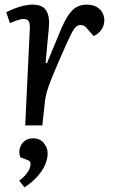

<svg xmlns="http://www.w3.org/2000/svg" viewBox="-20 -542 504 830"><path d="M109 -420Q110 -441 104 -450.5Q98 -460 82 -460Q72 -460 58 -455.5Q44 -451 23 -442L7 -489Q18 -495 37.5 -503Q57 -511 79 -516.5Q101 -522 121 -522Q164 -522 180 -496Q196 -470 191 -420L177 -270L183 -269L239 -404Q257 -448 274 -474Q291 -500 310 -511Q329 -522 355 -522Q380 -522 397 -512.5Q414 -503 422.5 -487.5Q431 -472 431 -454Q431 -433 419 -414.5Q407 -396 385 -386L362 -412Q351 -426 344 -430Q337 -434 328 -434Q321 -434 315 -431Q309 -428 302 -419Q295 -410 286.5 -393Q278 -376 265 -347Q233 -275 215 -232Q197 -189 188.5 -164Q180 -139 177 -121.5Q174 -104 172 -82L163 0H89ZM86 268 63 239Q76 230 87 218Q98 206 105 193Q112 180 112 167Q112 160 109 156Q106 152 97 149L68 138Q61 121 65 102Q69 83 84 69.5Q99 56 123 56Q152 56 169 76Q186 96 186 122Q186 144 175 170Q164 196 141.5 221Q119 246 86 268Z"/></svg>

Font: Literata 18pt
Style: Italic
Weight: 400
Italic angle: -2°
Designer: Latin by Veronika Burian and Jose Scaglione. Greek by Irene Vlachou. Cyrillic by Vera Evstafieva
Foundry: TypeTogether
Version: Version 3.103;gftools[0.9.29]